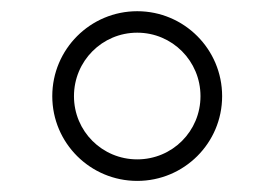

<svg xmlns="http://www.w3.org/2000/svg" viewBox="-20 -756 495 346"><path d="M227.3 -430C311.8 -430 380.3 -498.2 380.3 -582.7C380.3 -667.3 311.8 -735.8 227.3 -735.8C142.8 -735.8 74.2 -667.3 74.2 -582.7C74.2 -498.2 142.8 -430 227.3 -430ZM227.3 -468.8C164.1 -468.8 113.3 -519.5 113.3 -582.7C113.3 -646 164.1 -697.1 227.3 -697.1C290.5 -697.1 341.3 -646 341.3 -582.7C341.3 -519.5 290.5 -468.8 227.3 -468.8Z"/></svg>

Font: Karasuma Gothic
Style: Thin
Weight: 200
Designer: Rasmus Andersson / Ryoko Ishizuka
Foundry: rsms
Version: Version 1.00